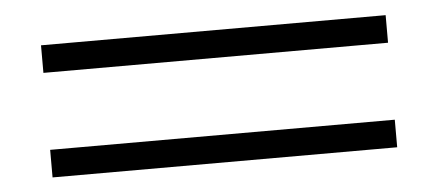

<svg xmlns="http://www.w3.org/2000/svg" viewBox="-30 -467 761 333"><g transform="rotate(-5 350.0 -300.0)"><path d="M50 -185H650V-233H50ZM50 -367H650V-415H50Z"/></g></svg>

Font: Perun Light
Style: Regular
Weight: 300
Foundry: Copyright (c) Stefan Peev, Context Ltd, 2016
Version: Version 1.089